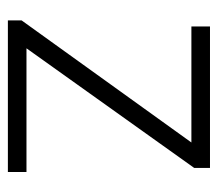

<svg xmlns="http://www.w3.org/2000/svg" viewBox="-52 -488 540 475"><g transform="rotate(90 217.5 -250.0)"><path d="M30 -34 332 -454H45V-500H395V-461L99 -46H405V0H30Z"/></g></svg>

Font: Sarabun ExtraLight
Style: Regular
Weight: 275
Designer: Suppakit Chalermlarp | Katatrad Co.,Ltd.
Foundry: Cadson Demak Co.,Ltd.
Version: Version 1.000; ttfautohint (v1.6)